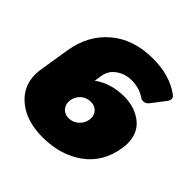

<svg xmlns="http://www.w3.org/2000/svg" viewBox="-189 -877 1052 1052"><g transform="rotate(45 337.5 -350.5)"><path d="M17.5 -197.5Q17.5 -215 20 -233.3L49.2 -416.7Q71.7 -555 167.9 -635.8Q264.2 -716.7 413.3 -716.7Q543.3 -716.7 628.3 -654.2Q641.7 -645 641.7 -631.7Q641.7 -620.8 632.5 -608.3L571.7 -529.2Q559.2 -512.5 539.2 -512.5Q526.7 -512.5 520 -518.3Q475.8 -550 412.5 -550Q365.8 -550 326.7 -523.3Q287.5 -496.7 280 -450L272.5 -405Q347.5 -458.3 447.5 -458.3Q529.2 -458.3 586.2 -414.6Q643.3 -370.8 643.3 -288.3Q643.3 -267.5 640 -250Q620 -122.5 524.2 -52.9Q428.3 16.7 289.2 16.7Q166.7 16.7 92.1 -43.3Q17.5 -103.3 17.5 -197.5ZM252.5 -220.8Q252.5 -194.2 270.4 -176.2Q288.3 -158.3 316.7 -158.3Q349.2 -158.3 373.8 -180.4Q398.3 -202.5 403.3 -233.3Q404.2 -237.5 404.2 -245.8Q404.2 -272.5 386.7 -290.4Q369.2 -308.3 340.8 -308.3Q305 -308.3 281.7 -286.7Q258.3 -265 253.3 -233.3Q252.5 -229.2 252.5 -220.8Z"/></g></svg>

Font: BoonTook Mon
Style: Italic
Weight: 400
Italic angle: -9°
Designer: Sungsit Sawaiwan
Foundry: FontUni
Version: Version 3.0